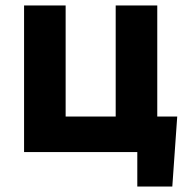

<svg xmlns="http://www.w3.org/2000/svg" viewBox="-20 -556 683 702"><path d="M482 126V0H68V-536H220V-130H403V-536H555V-130H628L610 126Z"/></svg>

Font: Quicksand
Style: Bold
Weight: 700
Version: Version 3.000